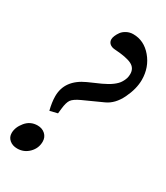

<svg xmlns="http://www.w3.org/2000/svg" viewBox="-180 -740 721 834"><g transform="rotate(30 180.5 -323.5)"><path d="M86.4 -194.3Q76.7 -231.9 76.7 -262.2Q76.7 -343.8 165 -383.8L225.6 -410.6Q252.4 -422.9 270.8 -436.5Q289.1 -450.2 297.1 -463.4Q305.2 -476.6 308.1 -486.6Q311 -496.6 311 -508.3Q311 -537.6 285.6 -550.5Q260.3 -563.5 198.7 -567.4Q183.1 -568.4 173.6 -576.7Q164.1 -585 164.1 -598.6Q164.1 -606 168.5 -616.7Q172.9 -627.4 180.9 -638.4Q189 -649.4 203.9 -657.2Q218.8 -665 236.3 -665Q290.5 -665 328.9 -619.4Q367.2 -573.7 367.2 -511.2Q367.2 -466.3 342.8 -415.8Q318.4 -365.2 276.9 -346.7L182.1 -303.7Q150.4 -289.1 140.6 -275.1Q130.9 -261.2 127.4 -229.5Q127.4 -228 124.5 -203.6ZM46.9 17.6Q23.4 17.6 8.1 4.6Q-7.3 -8.3 -7.3 -29.3Q-7.3 -58.1 15.6 -85.9Q38.6 -113.8 74.7 -113.8Q97.7 -113.8 113 -99.9Q128.4 -85.9 128.4 -63.5Q128.4 -30.3 104.5 -6.3Q80.6 17.6 46.9 17.6Z"/></g></svg>

Font: Elstob 10pt Medium
Style: Italic
Weight: 500
Italic angle: -20°
Designer: Peter S. Baker
Version: Version 1.015